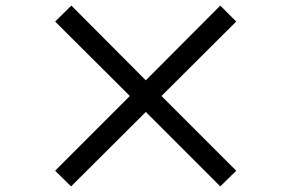

<svg xmlns="http://www.w3.org/2000/svg" viewBox="-20 -721 1040 686"><path d="M501 -321 767 -55 824 -111 557 -378 824 -644 767 -701 501 -434 235 -701 177 -644 444 -378 177 -111 234 -55Z"/></svg>

Font: Bithumb Trading Sans Medium
Style: Regular
Weight: 500
Designer: Ham Hyungwon
Foundry: Bithumb
Version: Version 1.200;FEAKit 1.0